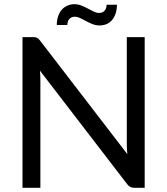

<svg xmlns="http://www.w3.org/2000/svg" viewBox="-20 -893 796 913"><path d="M137 -716.5Q150 -716.5 156.2 -713.2Q162.5 -710 170.5 -700L585.5 -160Q584 -173 583.5 -185.2Q583 -197.5 583 -209V-716.5H668V0H619Q607.5 0 599.8 -4Q592 -8 584.5 -17.5L170 -557Q171 -544.5 171.5 -532.5Q172 -520.5 172 -510.5V0H87V-716.5ZM450.5 -831.5Q468 -831.5 477.2 -841.8Q486.5 -852 487 -870.5H536Q536 -849 530.5 -831Q525 -813 514.5 -799.8Q504 -786.5 488.5 -779.2Q473 -772 453 -772Q435.5 -772 419.5 -778.5Q403.5 -785 388.8 -792.8Q374 -800.5 361 -807Q348 -813.5 336 -813.5Q319 -813.5 309.8 -802.8Q300.5 -792 300 -774H250Q250 -795.5 255.8 -813.8Q261.5 -832 272.2 -845Q283 -858 298.8 -865.5Q314.5 -873 334 -873Q351.5 -873 367.5 -866.5Q383.5 -860 398 -852.2Q412.5 -844.5 425.5 -838Q438.5 -831.5 450.5 -831.5Z"/></svg>

Font: Lato TR
Style: Regular
Weight: 400
Designer: Lukasz Dziedzic
Foundry: tyPoland Lukasz Dziedzic
Version: Version 1.104 2013